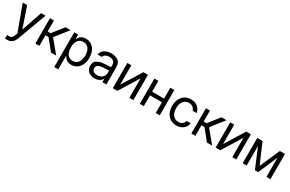

<svg xmlns="http://www.w3.org/2000/svg" viewBox="164 -1915 5271 3491"><g transform="rotate(30 2799.0 -169.0)"><path d="M74.2 197.3V122.1Q91.8 124 115.2 124Q136.2 124 150.4 119.6Q164.6 115.2 178.7 97.9Q192.9 80.6 206.1 43.9L221.7 3.9L25.4 -530.3H117.2L261.7 -109.4H267.6L412.1 -530.3H503.9L279.3 76.2Q255.9 138.2 216.8 168.7Q177.7 199.2 121.1 199.2Q95.7 199.2 74.2 197.3Z M596.7 -530.3H680.7V-300.8H743.2L922.9 -530.3H1030.3L817.4 -260.7L1033.2 0H924.8L744.1 -222.7H680.7V0H596.7Z M1107.4 -530.3H1188.5V-446.3H1198.2Q1213.9 -471.7 1228.5 -489Q1243.2 -506.3 1273.9 -521.7Q1304.7 -537.1 1351.6 -537.1Q1418 -537.1 1469 -503.7Q1520 -470.2 1548.6 -408.2Q1577.1 -346.2 1577.1 -263.7Q1577.1 -181.2 1548.6 -118.9Q1520 -56.6 1469 -22.9Q1418 10.7 1352.5 10.7Q1306.2 10.7 1275.1 -4.6Q1244.1 -20 1228.5 -38.3Q1212.9 -56.6 1198.2 -81.1H1191.4V199.2H1107.4ZM1340.8 -64.5Q1389.6 -64.5 1424.1 -90.6Q1458.5 -116.7 1475.8 -162.4Q1493.2 -208 1493.2 -265.6Q1493.2 -321.8 1475.8 -366.2Q1458.5 -410.6 1424.3 -436.3Q1390.1 -461.9 1340.8 -461.9Q1292 -461.9 1258.1 -437.5Q1224.1 -413.1 1206.8 -368.9Q1189.5 -324.7 1189.5 -265.6Q1189.5 -205.6 1207 -160.2Q1224.6 -114.7 1258.8 -89.6Q1293 -64.5 1340.8 -64.5Z M1860.4 -306.6Q1893.6 -309.1 1934.8 -311.3Q1976.1 -313.5 2003.9 -314.5V-357.4Q2003.9 -408.7 1973.4 -436.3Q1942.9 -463.9 1883.8 -463.9Q1835.4 -463.9 1804.7 -444.1Q1773.9 -424.3 1764.6 -392.6H1676.8Q1682.1 -435.1 1710 -467.8Q1737.8 -500.5 1783.9 -518.8Q1830.1 -537.1 1887.7 -537.1Q1963.9 -537.1 2025.4 -498.3Q2086.9 -459.5 2086.9 -349.6V0H2003.9V-72.3H2000Q1990.2 -51.8 1970 -32.5Q1949.7 -13.2 1917.2 -0.2Q1884.8 12.7 1841.8 12.7Q1791 12.7 1750 -6.8Q1709 -26.4 1685.1 -63.2Q1661.1 -100.1 1661.1 -150.4Q1661.1 -232.9 1717.5 -266.6Q1773.9 -300.3 1860.4 -306.6ZM1856.4 -62.5Q1901.9 -62.5 1935.3 -80.6Q1968.8 -98.6 1986.3 -128.4Q2003.9 -158.2 2003.9 -192.4V-245.6L1870.1 -236.3Q1810.5 -232.4 1777.8 -210.4Q1745.1 -188.5 1745.1 -146.5Q1745.1 -106 1775.6 -84.2Q1806.2 -62.5 1856.4 -62.5Z M2558.6 -530.3H2654.3V0H2570.3V-407.2L2318.4 0H2221.7V-530.3H2305.7V-123Z M2873 -302.7H3124V-530.3H3208V0H3124V-225.6H2873V0H2789.1V-530.3H2873Z M3316.4 -262.7Q3316.4 -342.8 3346.4 -405Q3376.5 -467.3 3430.9 -502.2Q3485.4 -537.1 3556.6 -537.1Q3612.8 -537.1 3658.2 -516.4Q3703.6 -495.6 3732.2 -457.8Q3760.7 -419.9 3767.6 -370.1H3683.6Q3677.7 -395.5 3661.1 -416.5Q3644.5 -437.5 3618.4 -450.2Q3592.3 -462.9 3558.6 -462.9Q3511.7 -462.9 3475.8 -438.5Q3439.9 -414.1 3420.2 -369.4Q3400.4 -324.7 3400.4 -265.6Q3400.4 -204.6 3419.7 -159.2Q3439 -113.8 3474.9 -89.1Q3510.7 -64.5 3558.6 -64.5Q3606 -64.5 3639.4 -88.6Q3672.9 -112.8 3683.6 -156.2H3767.6Q3760.7 -108.4 3733.4 -70.6Q3706.1 -32.7 3661.1 -11Q3616.2 10.7 3558.6 10.7Q3484.9 10.7 3429.9 -24.2Q3375 -59.1 3345.7 -121.1Q3316.4 -183.1 3316.4 -262.7Z M3871.1 -530.3H3955.1V-300.8H4017.6L4197.3 -530.3H4304.7L4091.8 -260.7L4307.6 0H4199.2L4018.6 -222.7H3955.1V0H3871.1Z M4718.8 -530.3H4814.5V0H4730.5V-407.2L4478.5 0H4381.8V-530.3H4465.8V-123Z M5422.9 -530.3H5531.2V0H5447.3V-403.3L5273.4 0H5206.1L5033.2 -409.7V0H4949.2V-530.3H5059.6L5240.2 -112.3Z"/></g></svg>

Font: Pretendard
Style: Regular
Weight: 400
Designer: Base glyphs from Inter by Rasmus Andersson; Hangeul glyphs from Noto Sans CJK(Source Han Sans) by Jang Soo-young and Kan
Foundry: Kil Hyung-jin
Version: Version 1.309